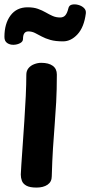

<svg xmlns="http://www.w3.org/2000/svg" viewBox="-30 -833 408 868"><path d="M89 -495Q89 -513 99 -525Q109 -537 125 -543Q141 -549 156 -549Q190 -549 208.5 -535.5Q227 -522 227 -496Q227 -426 224 -371.5Q221 -317 217 -267Q213 -217 209.5 -162Q206 -107 204 -36Q204 -11 185 2Q166 15 135 15Q105 15 89.5 6.5Q74 -2 69 -15.5Q64 -29 64 -44Q64 -53 66.5 -88.5Q69 -124 72.5 -175.5Q76 -227 80 -285.5Q84 -344 86.5 -399Q89 -454 89 -495ZM255 -646Q221 -646 198 -652.5Q175 -659 158.5 -668Q142 -677 128 -684Q114 -691 98 -691Q74 -691 74 -657Q74 -645 61 -638Q48 -631 31.5 -630.5Q15 -630 2.5 -638.5Q-10 -647 -10 -666Q-10 -726 17.5 -763Q45 -800 95 -800Q122 -800 141.5 -793Q161 -786 176.5 -777Q192 -768 207.5 -761Q223 -754 242 -754Q257 -754 265.5 -764Q274 -774 279 -795Q282 -809 295 -812Q308 -815 323.5 -811Q339 -807 349.5 -797Q360 -787 358 -772Q350 -710 320.5 -678Q291 -646 255 -646Z"/></svg>

Font: Playpen Sans SemiBold
Style: Regular
Weight: 600
Designer: Laura Meseguer, Veronika Burian, José Scaglione
Foundry: TypeTogether
Version: Version 1.001